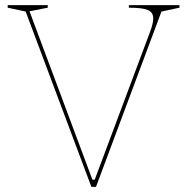

<svg xmlns="http://www.w3.org/2000/svg" viewBox="-20 -728 729 748"><path d="M336 0 80 -683 10 -698V-708H166V-698L95 -684L340 -28H349L565 -605Q571 -621 574 -634Q577 -647 577 -656Q577 -680 556 -689Q535 -698 482 -698V-708H679V-698L609 -683L354 0Z"/></svg>

Font: Kalnia Thin Thin
Style: Regular
Weight: 250
Version: Version 1.105